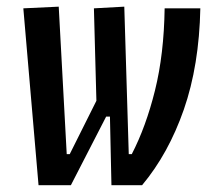

<svg xmlns="http://www.w3.org/2000/svg" viewBox="-20 -542 626 562"><path d="M306.2 0 300.8 -247.1 262.7 -227.5 254.9 -517.6 343.8 -522.5 356.9 -90.8H365.7Q407.2 -170.9 433.6 -277.1Q460 -383.3 461.9 -517.6H566.4Q563 -350.6 518.1 -221.4Q473.1 -92.3 396 0ZM311 -344.7 325.7 -200.7H278.8L301.8 -222.2L187.5 0H92.8L48.3 -517.6L151.9 -522.5L175.3 -90.8H184.1Z"/></svg>

Font: Cascadia Code
Style: Italic
Weight: 400
Italic angle: -10°
Designer: Aaron Bell
Foundry: Saja Typeworks
Version: Version 2407.024